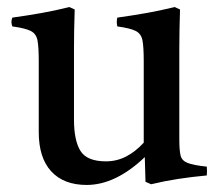

<svg xmlns="http://www.w3.org/2000/svg" viewBox="-20 -513 623 545"><path d="M226 12Q161 12 125.5 -26.5Q90 -65 90 -138V-340Q90 -379 86.5 -398Q83 -417 67.5 -425Q52 -433 15 -438Q10 -451 15 -463Q58 -469 97.5 -476Q137 -483 177 -493L192 -486Q191 -455 190.5 -427.5Q190 -400 190 -376V-174Q190 -114 208.5 -84.5Q227 -55 281 -55Q311 -55 337.5 -68.5Q364 -82 388 -108V-340Q388 -379 384.5 -398Q381 -417 365.5 -425Q350 -433 313 -438Q310 -451 313 -463Q356 -469 395.5 -476Q435 -483 476 -493L491 -486Q490 -455 489.5 -427.5Q489 -400 489 -376V-117Q489 -87 492.5 -72Q496 -57 512.5 -50.5Q529 -44 567 -40Q568 -28 567 -15Q524 -11 485 -5Q446 1 409 10L393 3L391 -67Q308 12 226 12Z"/></svg>

Font: Tiro Tamil
Style: Regular
Weight: 400
Designer: Tamil: Fernando Mello & Fiona Ross. Latin: John Hudson.
Foundry: Tiro Typeworks Ltd.
Version: Version 1.52